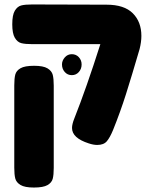

<svg xmlns="http://www.w3.org/2000/svg" viewBox="-20 -641 689 861"><path d="M35 0ZM614 -480Q614 -453 606 -421Q570 -298 545 -219Q520 -140 487 -58Q473 -24 459 -7.5Q445 9 416 9Q399 9 378 2Q303 -22 303 -67Q303 -84 313 -109Q368 -248 430 -443H125Q93 -443 75.5 -447.5Q58 -452 46.5 -471.5Q35 -491 35 -532Q35 -574 46.5 -593Q58 -612 75 -616.5Q92 -621 124 -621L458 -620Q537 -620 575.5 -581.5Q614 -543 614 -480ZM221 -257V112Q221 143 216.5 160.5Q212 178 193 189Q174 200 132 200Q91 200 72 188.5Q53 177 48.5 159.5Q44 142 44 111V-258Q44 -289 48.5 -306.5Q53 -324 72 -335Q91 -346 133 -346Q174 -346 193 -334.5Q212 -323 216.5 -305.5Q221 -288 221 -257ZM346 -352Q346 -332 333.5 -318Q321 -304 302 -304Q283 -304 270.5 -318Q258 -332 258 -352Q258 -369 270.5 -383.5Q283 -398 302 -398Q321 -398 333.5 -384.5Q346 -371 346 -352Z"/></svg>

Font: Fredoka One
Style: Regular
Weight: 400
Designer: Milena B. Brandão, Ben Nathan
Version: Version 2.000; ttfautohint (v1.5.33-1714) -l 8 -r 50 -G 200 